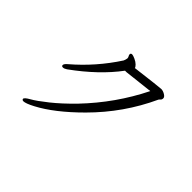

<svg xmlns="http://www.w3.org/2000/svg" viewBox="-142 -981 1285 1285"><g transform="rotate(45 500.0 -338.5)"><path d="M552 -655Q760 -681 776.5 -681Q793 -681 811.5 -670Q830 -659 830 -646.5Q830 -634 822.5 -627.5Q815 -621 813 -617Q709 -391 530 -212Q382 -64 256 2Q203 30 181 30Q175 30 171.5 26.5Q168 23 168 20Q168 8 205.5 -13Q243 -34 309.5 -87Q376 -140 452 -218Q625 -399 734 -619L532 -596Q525 -596 518 -596Q413 -455 237 -328Q221 -317 208.5 -317Q196 -317 196 -328Q196 -339 216 -356Q360 -479 463 -638Q469 -651 471 -665V-666Q471 -674 466.5 -681.5Q462 -689 462 -695Q462 -707 475 -707Q484 -707 505 -697.5Q526 -688 538.5 -675.5Q551 -663 552 -655Z"/></g></svg>

Font: LXGW WenKai Mono Lite
Style: Regular
Weight: 400
Monospace: yes
Designer: LXGW / Fontworks Inc.
Foundry: LXGW / Fontworks Inc.
Version: Version 1.520; June 14, 2025